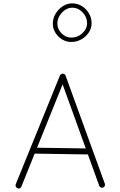

<svg xmlns="http://www.w3.org/2000/svg" viewBox="-20 -1098 712 1141"><path d="M83 20.5Q76.7 17.1 73.7 10Q70.8 2.9 73.7 -3.4L336.4 -649.9Q339.8 -656.7 347.4 -659.4Q355 -662.1 361.3 -658.2Q368.2 -654.8 369.6 -648.9L603 -6.3Q605.5 0.5 602.5 7.3Q599.6 14.2 592.8 16.6Q585.9 19 579.1 16.1Q572.3 13.2 569.8 6.3L502.4 -180.2L186 -185.1L106.9 11.2Q99.1 27.3 83 20.5ZM352.1 -596.7 200.2 -220.2 489.7 -215.8ZM524.4 -960.9Q524.4 -930.2 507.6 -904.8Q490.7 -879.4 463.1 -864Q435.5 -848.6 402.8 -848.6Q374 -848.6 349.1 -863.8Q324.2 -878.9 309.1 -903.6Q293.9 -928.2 293.9 -957.5Q293.9 -989.3 310.3 -1016.6Q326.7 -1043.9 353 -1061Q379.4 -1078.1 408.7 -1078.1Q440.9 -1078.1 467.3 -1061.3Q493.7 -1044.4 509 -1017.8Q524.4 -991.2 524.4 -960.9ZM497.6 -960.9Q497.6 -996.1 471.2 -1024.2Q444.8 -1052.2 408.7 -1052.2Q387.2 -1052.2 366.9 -1038.8Q346.7 -1025.4 333.7 -1003.9Q320.8 -982.4 320.8 -958Q320.8 -925.3 345.9 -899.9Q371.1 -874.5 403.3 -874.5Q441.9 -874.5 469.7 -900.6Q497.6 -926.8 497.6 -960.9Z"/></svg>

Font: Mikhak-DS1-FD ExtraLight
Style: Regular
Weight: 200
Designer: Amin Abedi
Version: Version 3.2